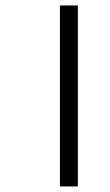

<svg xmlns="http://www.w3.org/2000/svg" viewBox="-20 -670 397 690"><path d="M195.3 0V-650.4H259.8V0Z"/></svg>

Font: Lohit Odia
Style: Regular
Weight: 400
Version: 2.91.2